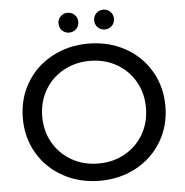

<svg xmlns="http://www.w3.org/2000/svg" viewBox="-59 -934 965 999"><g transform="rotate(-5 424.0 -434.5)"><path d="M51 -350.1Q51 -451.7 99.3 -533.5Q147.6 -615.3 233 -661.7Q318.5 -708.1 423.7 -708.1Q529 -708.1 614 -661.7Q699 -615.3 747.3 -533.4Q795.6 -451.6 795.6 -349.9Q795.6 -248.3 747.3 -166.5Q699 -84.7 613.8 -38.3Q528.6 8.1 423.7 8.1Q318.5 8.1 233 -38.3Q147.6 -84.7 99.3 -166.6Q51 -248.4 51 -350.1ZM694.1 -350Q694.1 -426 659.1 -487.1Q624 -548.1 562.4 -583.1Q500.7 -618 423.7 -618Q346.7 -618 284.6 -583.1Q222.6 -548.1 187.5 -487.1Q152.4 -426 152.4 -350Q152.4 -274 187.5 -212.9Q222.6 -151.9 284.6 -116.9Q346.7 -82 423.7 -82Q500.7 -82 562.4 -116.9Q624 -151.9 659.1 -212.9Q694.1 -274 694.1 -350ZM465.1 -825.6Q465.1 -847.5 480 -862.4Q494.9 -877.3 516.9 -877.3Q538.7 -877.3 553.7 -862.4Q568.6 -847.5 568.6 -825.6Q568.6 -803.6 553.7 -788.7Q538.7 -773.9 516.9 -773.9Q494.9 -773.9 480 -788.7Q465.1 -803.6 465.1 -825.6ZM278.9 -825.6Q278.9 -847.5 293.7 -862.4Q308.6 -877.3 330.6 -877.3Q352.5 -877.3 367.4 -862.4Q382.3 -847.5 382.3 -825.6Q382.3 -803.6 367.4 -788.7Q352.5 -773.9 330.6 -773.9Q308.6 -773.9 293.7 -788.7Q278.9 -803.6 278.9 -825.6Z"/></g></svg>

Font: iiserrat Thin
Style: Regular
Weight: 100
Designer: Akira Ohta
Foundry: Akira Ohta
Version: Version 1.200;Glyphs 3.3.1 (3343)